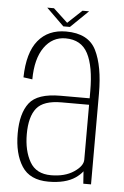

<svg xmlns="http://www.w3.org/2000/svg" viewBox="-51 -726 495 768"><g transform="rotate(5 196.5 -342.5)"><path d="M312.5 0 309 -49.5Q299 -36 280.5 -23Q241 4 172.5 4Q98 4 65.8 -46Q33.5 -96 33.5 -177.5Q33.5 -258 66 -300.2Q98.5 -342.5 191 -342.5H308V-372Q308 -470.5 281.2 -521.8Q254.5 -573 191.5 -573Q138.5 -573 106 -527Q73.5 -481 73 -398L37 -403Q39 -502.5 79.2 -551.5Q119.5 -600.5 191 -600.5Q281 -600.5 312.2 -537.5Q343.5 -474.5 343.5 -364V0ZM308 -96V-316.5H197.5Q125 -316.5 97.5 -282.2Q70 -248 70 -178Q70 -111.5 95.5 -67Q121 -22.5 180.5 -22.5Q236 -22.5 272 -46.5Q308 -70.5 308 -96ZM178 -620 107.5 -689H134.5L192 -635.5L249 -689H275.5L204.5 -620Z"/></g></svg>

Font: Anybody ExtraLight
Style: Regular
Weight: 200
Designer: Tyler Finck
Foundry: Etcetera Type Company
Version: Version 1.010; ttfautohint (v1.8.3) -l 8 -r 50 -G 200 -x 14 